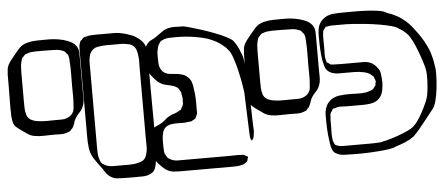

<svg xmlns="http://www.w3.org/2000/svg" viewBox="-69 -737 2112 906"><g transform="rotate(-5 987.0 -284.0)"><path d="M326 -523V-374Q326 -355 326.5 -333Q327 -311 319 -292Q313 -277 301 -265Q289 -253 281 -239Q276 -230 273 -219.5Q270 -209 265 -200Q264 -197 261 -194Q258 -191 256 -189L250 -182Q248 -181 244.5 -180Q241 -179 238 -177Q222 -171 204 -171.5Q186 -172 169 -172Q147 -172 125 -171Q103 -170 81 -174Q63 -177 48.5 -187Q34 -197 20 -207Q13 -212 4.5 -218.5Q-4 -225 -9 -232Q-15 -241 -17 -252.5Q-19 -264 -20 -274Q-21 -289 -21 -317.5Q-21 -346 -20.5 -374Q-20 -402 -20 -417V-473Q-19 -481 -18.5 -490.5Q-18 -500 -16 -508Q-11 -523 -1 -536Q9 -549 19 -561Q26 -569 33 -578Q40 -587 47 -594Q62 -609 84 -615Q106 -621 127.5 -621.5Q149 -622 164 -622H193Q208 -622 231.5 -618.5Q255 -615 278 -606Q301 -597 313 -582Q315 -579 317 -576.5Q319 -574 320 -571Q325 -561 325.5 -548.5Q326 -536 326 -523ZM278 -393Q278 -416 278.5 -449.5Q279 -483 277 -505Q277 -513 276 -523Q275 -533 272 -540Q271 -543 268 -546Q265 -549 263 -551Q262 -553 261 -555Q260 -557 258 -558Q256 -560 253 -561Q250 -562 248 -563Q231 -570 211 -570Q189 -571 166.5 -571Q144 -571 121 -571Q111 -570 100.5 -569.5Q90 -569 79 -564Q77 -563 74 -562.5Q71 -562 69 -560L63 -553Q61 -551 58.5 -548.5Q56 -546 54 -543Q53 -541 52.5 -538Q52 -535 51 -533Q47 -520 46 -506.5Q45 -493 45 -480V-339Q45 -324 45.5 -309Q46 -294 50 -280Q52 -272 54 -269Q61 -257 73 -251Q85 -245 98 -243Q121 -239 145 -239.5Q169 -240 191 -240Q202 -240 214 -240Q226 -240 236 -243Q246 -246 255.5 -252.5Q265 -259 270 -269Q275 -277 275.5 -287Q276 -297 277 -305Q279 -327 278.5 -348.5Q278 -370 278 -393Z M646 -419Q646 -410 646 -375.5Q646 -341 646.5 -295Q647 -249 647 -202.5Q647 -156 647 -121.5Q647 -87 646 -78Q646 -64 645 -49.5Q644 -35 643 -21Q642 -13 641 -4Q640 5 638 13Q636 21 632.5 30Q629 39 621 46Q620 47 617 48Q614 49 612 51Q596 60 576 60.5Q556 61 538 61Q521 61 503.5 61Q486 61 469 60Q459 60 449.5 59Q440 58 432 54Q411 45 398.5 25.5Q386 6 373 -11Q367 -20 360 -29Q353 -38 347 -48Q334 -71 331 -96Q328 -121 328 -143V-534Q328 -545 328 -557Q328 -569 329 -580Q330 -585 332 -591Q334 -597 336 -601Q337 -604 342 -606Q344 -608 346.5 -611.5Q349 -615 352 -616Q355 -619 362 -619Q373 -623 384.5 -624Q396 -625 407 -625H471Q484 -625 496.5 -625Q509 -625 522 -623Q530 -622 539 -619.5Q548 -617 556 -615Q569 -611 581.5 -606Q594 -601 604 -593Q612 -588 621 -579.5Q630 -571 635 -562Q642 -550 643.5 -535.5Q645 -521 646 -507Q647 -485 646.5 -463.5Q646 -442 646 -419ZM480 0Q497 0 515 0Q533 0 549 -3Q557 -5 566 -7.5Q575 -10 582 -15Q589 -20 593 -28.5Q597 -37 599 -45Q604 -62 603.5 -80.5Q603 -99 603 -116V-454Q603 -467 603.5 -479.5Q604 -492 602 -505Q601 -519 597 -533Q593 -547 582 -557Q575 -563 565 -565.5Q555 -568 547 -569Q537 -571 527 -571Q517 -571 507 -571H456Q436 -571 414 -567Q392 -563 380 -543Q375 -535 373 -523Q370 -511 370 -498Q370 -485 370 -472V-86Q370 -77 370.5 -67.5Q371 -58 373 -49Q375 -41 378 -31.5Q381 -22 388 -16Q390 -14 393 -13Q396 -12 398 -10Q415 0 437 0Q459 0 480 0Z M1092 -101Q1091 -124 1090 -155Q1089 -186 1088 -208L1085 -292Q1084 -303 1079 -332Q1074 -361 1066 -395.5Q1058 -430 1048 -459Q1038 -488 1027 -499Q1021 -507 1014.5 -513Q1008 -519 1000 -525Q990 -533 978 -540Q966 -547 954 -552Q932 -562 906 -567.5Q880 -573 857 -576Q835 -579 810 -580Q785 -581 762 -580Q752 -580 741.5 -578.5Q731 -577 722 -572Q720 -571 717.5 -570Q715 -569 713 -567Q711 -566 709.5 -563Q708 -560 706 -558Q700 -549 697.5 -539Q695 -529 693 -518Q692 -497 693 -475Q693 -465 694.5 -455Q696 -445 701 -437Q703 -434 705 -430.5Q707 -427 709 -425Q717 -417 729 -413Q737 -410 747 -409.5Q757 -409 766 -408Q783 -407 800 -402Q817 -397 829 -384Q839 -374 843.5 -359.5Q848 -345 849 -331Q853 -309 854 -282Q855 -255 854 -232Q854 -228 854.5 -221.5Q855 -215 853 -210Q852 -207 850.5 -204Q849 -201 848 -198Q847 -197 846.5 -194.5Q846 -192 844 -190L838 -186Q835 -185 832 -183Q829 -181 826 -179Q823 -178 818.5 -177.5Q814 -177 810 -177Q795 -174 779.5 -174.5Q764 -175 749 -175Q742 -174 734 -173.5Q726 -173 720 -171Q696 -164 688 -141Q687 -139 686.5 -135Q686 -131 685 -128Q682 -115 682 -101.5Q682 -88 682 -75Q683 -65 683 -54.5Q683 -44 686 -35Q688 -33 689.5 -30.5Q691 -28 692 -25Q694 -24 695 -21Q696 -18 698 -16Q700 -14 703.5 -12.5Q707 -11 709 -9Q725 0 745 0Q765 0 783 0H993Q1005 0 1017 -0.5Q1029 -1 1041 0Q1045 0 1049 0Q1053 0 1057 1L1071 9Q1073 10 1074 10Q1075 10 1076 12Q1077 13 1074 18Q1073 21 1072 26Q1071 31 1069 34Q1068 35 1066 36Q1064 37 1062 39Q1060 40 1057 42.5Q1054 45 1051 46Q1048 47 1044.5 47.5Q1041 48 1038 49Q1028 51 1018 51.5Q1008 52 998 52H745Q736 51 727 51Q718 51 710 49Q691 44 677 32Q663 20 651 6Q645 -1 639.5 -8.5Q634 -16 630 -23Q625 -34 623.5 -47Q622 -60 622 -73Q622 -84 622 -94.5Q622 -105 623 -116Q624 -124 626 -133Q628 -142 632 -149Q641 -163 657 -169.5Q673 -176 686 -184Q695 -190 703 -197.5Q711 -205 720 -210Q731 -217 744 -220.5Q757 -224 768 -231Q770 -233 774 -234.5Q778 -236 780 -237L783 -245Q785 -248 787 -251Q789 -254 790 -257Q792 -262 792 -268Q792 -274 792 -279Q793 -287 792 -295Q791 -303 789 -310Q789 -318 787 -321Q786 -323 784.5 -326Q783 -329 781 -331Q779 -337 775 -340Q774 -342 772 -343Q770 -344 768 -345Q762 -349 756.5 -351Q751 -353 743 -355Q730 -358 717 -361Q704 -364 693 -371Q686 -375 680 -380.5Q674 -386 669 -392Q660 -402 652 -412.5Q644 -423 639 -436Q634 -451 633 -466.5Q632 -482 632 -497Q632 -513 635.5 -530Q639 -547 649 -560Q657 -571 670 -577Q683 -583 693 -590Q705 -598 716 -606.5Q727 -615 739 -621Q759 -629 781.5 -629Q804 -629 824 -628Q833 -627 856 -620.5Q879 -614 909 -604.5Q939 -595 969 -583.5Q999 -572 1022 -560.5Q1045 -549 1054 -540Q1075 -513 1086 -480Q1094 -465 1097.5 -438.5Q1101 -412 1103 -385.5Q1105 -359 1106 -344Q1107 -333 1108 -302.5Q1109 -272 1110 -236Q1111 -200 1111.5 -169.5Q1112 -139 1113 -128Q1114 -119 1114 -110Q1114 -101 1112 -92Q1112 -82 1108 -73L1102 -64Q1102 -61 1101 -61Q1101 -61 1099.5 -64.5Q1098 -68 1097 -68Q1093 -76 1093 -83.5Q1093 -91 1092 -101Z M1445 -523V-374Q1445 -355 1445.5 -333Q1446 -311 1438 -292Q1432 -277 1420 -265Q1408 -253 1400 -239Q1395 -230 1392 -219.5Q1389 -209 1384 -200Q1383 -197 1380 -194Q1377 -191 1375 -189L1369 -182Q1367 -181 1363.5 -180Q1360 -179 1357 -177Q1341 -171 1323 -171.5Q1305 -172 1288 -172Q1266 -172 1244 -171Q1222 -170 1200 -174Q1182 -177 1167.5 -187Q1153 -197 1139 -207Q1132 -212 1123.5 -218.5Q1115 -225 1110 -232Q1104 -241 1102 -252.5Q1100 -264 1099 -274Q1098 -289 1098 -317.5Q1098 -346 1098.5 -374Q1099 -402 1099 -417V-473Q1100 -481 1100.5 -490.5Q1101 -500 1103 -508Q1108 -523 1118 -536Q1128 -549 1138 -561Q1145 -569 1152 -578Q1159 -587 1166 -594Q1181 -609 1203 -615Q1225 -621 1246.5 -621.5Q1268 -622 1283 -622H1312Q1327 -622 1350.5 -618.5Q1374 -615 1397 -606Q1420 -597 1432 -582Q1434 -579 1436 -576.5Q1438 -574 1439 -571Q1444 -561 1444.5 -548.5Q1445 -536 1445 -523ZM1397 -393Q1397 -416 1397.5 -449.5Q1398 -483 1396 -505Q1396 -513 1395 -523Q1394 -533 1391 -540Q1390 -543 1387 -546Q1384 -549 1382 -551Q1381 -553 1380 -555Q1379 -557 1377 -558Q1375 -560 1372 -561Q1369 -562 1367 -563Q1350 -570 1330 -570Q1308 -571 1285.5 -571Q1263 -571 1240 -571Q1230 -570 1219.5 -569.5Q1209 -569 1198 -564Q1196 -563 1193 -562.5Q1190 -562 1188 -560L1182 -553Q1180 -551 1177.5 -548.5Q1175 -546 1173 -543Q1172 -541 1171.5 -538Q1171 -535 1170 -533Q1166 -520 1165 -506.5Q1164 -493 1164 -480V-339Q1164 -324 1164.5 -309Q1165 -294 1169 -280Q1171 -272 1173 -269Q1180 -257 1192 -251Q1204 -245 1217 -243Q1240 -239 1264 -239.5Q1288 -240 1310 -240Q1321 -240 1333 -240Q1345 -240 1355 -243Q1365 -246 1374.5 -252.5Q1384 -259 1389 -269Q1394 -277 1394.5 -287Q1395 -297 1396 -305Q1398 -327 1397.5 -348.5Q1397 -370 1397 -393Z M1960 -133Q1948 -118 1931 -96Q1914 -74 1896 -52.5Q1878 -31 1863 -16Q1844 -2 1821.5 7.5Q1799 17 1776 24Q1765 30 1743 33.5Q1721 37 1695.5 39Q1670 41 1648 42Q1626 43 1615 43Q1595 43 1574 43Q1553 43 1533 42Q1523 42 1513 40Q1503 38 1494 33Q1492 31 1489.5 30Q1487 29 1485 28Q1478 22 1474.5 13.5Q1471 5 1469 -3Q1466 -17 1464.5 -31.5Q1463 -46 1461 -59Q1458 -94 1458 -128Q1458 -142 1458 -155Q1458 -168 1462 -181Q1471 -214 1502 -230Q1516 -237 1530.5 -238.5Q1545 -240 1559 -241Q1582 -242 1610 -240.5Q1638 -239 1660 -243Q1667 -245 1675.5 -247.5Q1684 -250 1690 -254Q1692 -256 1694.5 -259Q1697 -262 1699 -265Q1700 -267 1701.5 -268.5Q1703 -270 1704 -271Q1705 -273 1705 -276.5Q1705 -280 1705 -282Q1706 -284 1707 -287Q1708 -290 1707 -292Q1707 -295 1705.5 -298Q1704 -301 1703 -303Q1702 -305 1701.5 -308.5Q1701 -312 1699 -314L1691 -321Q1684 -328 1674.5 -332Q1665 -336 1655 -338Q1633 -343 1608.5 -343Q1584 -343 1561 -343Q1549 -343 1536.5 -343Q1524 -343 1513 -346Q1490 -351 1477 -370Q1473 -378 1470.5 -388Q1468 -398 1466 -406Q1463 -421 1461 -443.5Q1459 -466 1458.5 -488.5Q1458 -511 1458 -526Q1458 -540 1459.5 -554Q1461 -568 1467 -581Q1474 -595 1487 -606Q1500 -617 1515 -621Q1526 -625 1538.5 -625.5Q1551 -626 1562 -627Q1573 -627 1605 -627.5Q1637 -628 1674.5 -627Q1712 -626 1744 -621.5Q1776 -617 1787 -608Q1810 -601 1833 -588.5Q1856 -576 1875 -559Q1889 -547 1900.5 -532.5Q1912 -518 1923 -503Q1955 -460 1974 -413Q1987 -376 1992 -336Q1995 -325 1994.5 -297Q1994 -269 1990.5 -235.5Q1987 -202 1979.5 -173.5Q1972 -145 1960 -133ZM1493 -7Q1498 -6 1502.5 -4Q1507 -2 1511 -1Q1519 0 1527 0Q1535 0 1542 0H1603Q1626 0 1655 0Q1684 0 1706 -2Q1717 -4 1739.5 -10Q1762 -16 1787.5 -25Q1813 -34 1835.5 -44.5Q1858 -55 1869 -66Q1884 -81 1897.5 -103.5Q1911 -126 1922 -148.5Q1933 -171 1938 -186Q1944 -201 1947 -228.5Q1950 -256 1950.5 -283.5Q1951 -311 1948 -326Q1946 -337 1938.5 -361Q1931 -385 1920.5 -413Q1910 -441 1898 -465Q1886 -489 1875 -500Q1867 -508 1858.5 -515Q1850 -522 1840 -527Q1831 -536 1806 -543Q1781 -550 1748.5 -555.5Q1716 -561 1683.5 -564.5Q1651 -568 1626 -569.5Q1601 -571 1592 -571H1523Q1513 -571 1502 -568Q1501 -568 1498.5 -568Q1496 -568 1494 -567Q1493 -566 1492 -564Q1491 -562 1489 -560Q1488 -558 1485.5 -555Q1483 -552 1481 -549Q1480 -545 1480 -540Q1480 -535 1479 -530Q1478 -516 1478.5 -501Q1479 -486 1479 -472Q1479 -459 1478.5 -446.5Q1478 -434 1479 -422Q1480 -418 1481 -414Q1482 -410 1483 -406Q1484 -405 1483.5 -403.5Q1483 -402 1484 -400L1492 -396Q1494 -394 1497 -391.5Q1500 -389 1504 -388Q1507 -387 1515 -387Q1532 -386 1549.5 -386Q1567 -386 1584 -386H1616Q1636 -386 1657.5 -386Q1679 -386 1696 -377Q1712 -367 1721 -354L1728 -345Q1733 -336 1734.5 -325Q1736 -314 1737 -303Q1738 -293 1738 -281.5Q1738 -270 1736 -259Q1735 -253 1734 -246Q1733 -239 1731 -234Q1729 -230 1727 -225Q1725 -220 1722 -216Q1715 -207 1706 -200Q1691 -190 1672 -187.5Q1653 -185 1636 -185H1556Q1547 -185 1536.5 -186Q1526 -187 1517 -185Q1514 -184 1511 -183Q1508 -182 1505 -181Q1503 -180 1499.5 -180Q1496 -180 1494 -178Q1493 -177 1492 -174.5Q1491 -172 1490 -171Q1488 -168 1485.5 -165Q1483 -162 1482 -159Q1481 -155 1480.5 -151Q1480 -147 1480 -143Q1479 -133 1479 -122Q1479 -111 1479 -100Q1479 -87 1478.5 -74Q1478 -61 1479 -47Q1480 -43 1480 -38.5Q1480 -34 1481 -30Q1481 -27 1483 -24Q1485 -21 1486 -17Q1487 -15 1488 -12.5Q1489 -10 1493 -7Z"/></g></svg>

Font: Rubik Vinyl
Style: Regular
Weight: 400
Designer: Hubert and Fischer, NaN
Foundry: Hubert and Fischer, NaN
Version: Version 2.200